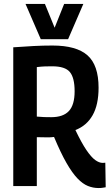

<svg xmlns="http://www.w3.org/2000/svg" viewBox="-20 -940 561 970"><path d="M478 10Q450 10 424 -0.5Q398 -11 371.5 -38.5Q345 -66 316 -116.5Q287 -167 253 -248Q247 -247 237.5 -246.5Q228 -246 223 -246Q209 -246 194 -246.5Q179 -247 166 -247V0H47V-701Q103 -705 150 -707.5Q197 -710 245 -710Q366 -710 422 -660.5Q478 -611 478 -497Q478 -411 448 -358Q418 -305 361 -283Q392 -218 416.5 -182Q441 -146 461 -131.5Q481 -117 499 -117Q501 -117 505.5 -117.5Q510 -118 512 -118L514 6Q507 7 499 8.5Q491 10 478 10ZM239 -348Q299 -348 328 -379Q357 -410 357 -479Q357 -547 333 -576Q309 -605 244 -605Q223 -605 207 -604.5Q191 -604 166 -601V-351Q186 -349 203 -348.5Q220 -348 239 -348ZM401 -920 324 -742H186L109 -920H207L256 -800L304 -920Z"/></svg>

Font: Georama Semi Condensed SemiBold
Style: Regular
Weight: 600
Width: 4
Designer: Jean-Baptiste Levee
Foundry: Production Type
Version: Version 1.000